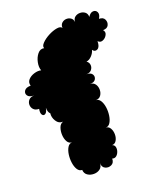

<svg xmlns="http://www.w3.org/2000/svg" viewBox="-141 -837 782 940"><g transform="rotate(-20 250.0 -367.0)"><path d="M137 -23Q122 -23 113 -37.5Q104 -52 101 -73.5Q98 -95 101 -116.5Q104 -138 113 -152.5Q122 -167 137 -167Q121 -167 112.5 -182Q104 -197 103 -217.5Q102 -238 108.5 -255.5Q115 -273 130 -277Q107 -276 94.5 -296.5Q82 -317 85 -337Q74 -346 74 -370Q70 -348 60.5 -342Q51 -336 44 -345Q37 -354 41 -376Q22 -376 12.5 -386.5Q3 -397 3 -411Q3 -425 12.5 -435.5Q22 -446 41 -446Q16 -446 7.5 -458.5Q-1 -471 7.5 -484Q16 -497 41 -497Q35 -515 47 -528.5Q59 -542 79 -548Q99 -554 115 -550Q108 -568 113 -592.5Q118 -617 132 -634Q146 -651 166 -647Q160 -658 175 -673.5Q190 -689 213 -701Q236 -713 257 -716.5Q278 -720 284 -709Q283 -725 292.5 -734Q302 -743 315 -744Q328 -745 339 -738Q350 -731 352 -715Q352 -732 363 -740.5Q374 -749 389 -749Q404 -749 415 -740.5Q426 -732 426 -715Q438 -734 452.5 -734.5Q467 -735 473 -722Q479 -709 467 -690Q489 -690 496 -675Q503 -660 496 -645.5Q489 -631 467 -631Q478 -619 470.5 -604.5Q463 -590 448.5 -584Q434 -578 423 -590Q423 -560 408.5 -552Q394 -544 383 -559Q379 -543 366 -529.5Q353 -516 338 -514Q350 -506 351.5 -492.5Q353 -479 344 -467.5Q335 -456 316 -456Q339 -456 346.5 -443.5Q354 -431 346.5 -418Q339 -405 316 -405Q334 -405 343 -392.5Q352 -380 352 -363Q352 -346 343 -333.5Q334 -321 316 -321Q331 -321 340 -306.5Q349 -292 352 -271Q355 -250 352 -228.5Q349 -207 340 -192.5Q331 -178 316 -178Q331 -178 339 -164Q347 -150 347 -132Q347 -114 339 -100.5Q331 -87 316 -87Q328 -83 330.5 -71.5Q333 -60 328.5 -47.5Q324 -35 315 -28Q306 -21 294 -25Q294 -3 278 4.5Q262 12 246 4.5Q230 -3 230 -25Q230 -5 216.5 5Q203 15 184.5 15Q166 15 152 5.5Q138 -4 137 -23Z"/></g></svg>

Font: Rubik Bubbles
Style: Regular
Weight: 400
Designer: Hubert and Fischer, NaN
Foundry: Hubert and Fischer, NaN
Version: Version 2.200